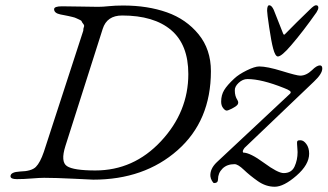

<svg xmlns="http://www.w3.org/2000/svg" viewBox="-20 -677 1247 731"><path d="M1067 -549Q1107 -590 1160 -641Q1176 -657 1183 -657Q1192 -657 1192 -648Q1192 -641 1185 -630Q1133 -556 1088 -504Q1052 -462 1038 -462Q1028 -462 1020 -492Q1013 -518 1005 -572Q997 -626 997 -636Q997 -657 1005 -657Q1014 -657 1022 -640Q1046 -580 1058 -549Q1061 -541 1067 -549ZM1198 -428Q1207 -428 1207 -416Q1207 -396 1175 -366L911 -114Q901 -101 906 -96Q932 -96 985 -57Q1038 -18 1060 -18Q1090 -18 1101.5 -43Q1113 -68 1113 -98Q1113 -106 1112 -114.5Q1111 -123 1111 -129Q1111 -134 1111 -136Q1111 -138 1112.5 -140Q1114 -142 1116.5 -142.5Q1119 -143 1124 -143Q1136 -143 1146.5 -128.5Q1157 -114 1157 -92Q1157 -50 1108.5 -8Q1060 34 1026 34Q992 34 961.5 12.5Q931 -9 908.5 -30.5Q886 -52 873 -52Q844 -52 827 -35Q810 -18 810 6Q810 20 795 20Q792 20 787 11.5Q782 3 781 -6Q779 -34 805 -59L1084 -320Q1090 -326 1083.5 -331Q1077 -336 1061 -342Q976 -376 922 -376Q904 -376 888.5 -361.5Q873 -347 874 -332Q874 -311 884 -296Q890 -286 884 -278Q878 -271 863 -263.5Q848 -256 843 -256Q837 -256 829.5 -265.5Q822 -275 822 -290Q822 -315 833.5 -334Q845 -353 872 -378Q889 -394 919.5 -409Q950 -424 967 -424Q997 -424 1053.5 -406.5Q1110 -389 1123 -389Q1146 -389 1168 -410Q1186 -428 1198 -428ZM697 -395Q697 -507 631.5 -562.5Q566 -618 445 -618Q387 -618 371 -567L229 -121Q210 -61 235 -44.5Q260 -28 343 -28Q489 -28 593 -139.5Q697 -251 697 -395ZM335 7Q332 7 261.5 3.5Q191 0 148 0Q131 0 100.5 2.5Q70 5 44 5Q20 5 20 -6Q20 -22 56 -24Q100 -25 116.5 -41.5Q133 -58 147 -99L297 -560Q297 -569 299.5 -574.5Q302 -580 297 -586Q292 -592 291 -595.5Q290 -599 281.5 -602.5Q273 -606 269.5 -608Q266 -610 255.5 -612.5Q245 -615 240.5 -616Q236 -617 225.5 -619Q215 -621 210 -622Q186 -627 186 -642Q186 -653 216 -653Q244 -653 288.5 -652Q333 -651 353 -651Q371 -651 394.5 -653.5Q418 -656 449 -656Q542 -656 615.5 -630Q689 -604 736 -546.5Q783 -489 783 -406Q783 -217 656 -105Q529 7 335 7Z"/></svg>

Font: EB Garamond 12
Style: Italic
Weight: 400
Italic angle: -17°
Version: Version 0.016; ttfautohint (v1.8.4)